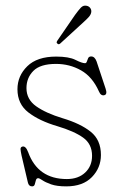

<svg xmlns="http://www.w3.org/2000/svg" viewBox="-20 -654 428 682"><path d="M217.5 -18Q258 -18 282.5 -41Q307 -64 307 -100.5Q307 -142.5 275.2 -165.2Q243.5 -188 183 -206Q120 -224.5 81 -254.5Q42 -284.5 42 -337Q42 -384.5 77 -418.8Q112 -453 179.5 -453Q225 -453 248.2 -441.2Q271.5 -429.5 282 -429.5Q286.5 -429.5 288.5 -435.5Q290.5 -441.5 293.2 -447.5Q296 -453.5 304 -453.5Q316.5 -453.5 323 -436L355 -339.5Q362 -319 351 -316Q338.5 -312.5 331.5 -329Q308.5 -381 268 -404Q227.5 -427 179 -427Q123 -427 98.5 -402.2Q74 -377.5 74 -341Q74 -301 108.5 -276.5Q143 -252 202.5 -234Q266 -215 302.2 -186Q338.5 -157 338.5 -103.5Q338.5 -58 306.5 -25Q274.5 8 215.5 8Q182 8 161.5 0.8Q141 -6.5 130.5 -13.8Q120 -21 115.5 -21Q109.5 -21 107.5 -13.8Q105.5 -6.5 103.5 0.8Q101.5 8 94 8Q82 8 79 -6L56.5 -102Q53.5 -116 53 -123.5Q52.5 -131 58.5 -133Q71 -137.5 80 -113.5Q114.5 -18 217.5 -18ZM246.5 -601Q258.5 -617.5 267.2 -626.8Q276 -636 287.5 -633.5Q296 -632 300.8 -625.2Q305.5 -618.5 304 -610Q302.5 -601.5 295 -593.2Q287.5 -585 277.5 -576L194 -499.5Q188.5 -494.5 184 -499Q180.5 -501.5 181.5 -505Q182.5 -508.5 185 -511.5Z"/></svg>

Font: Fraunces 72pt S100 Thin
Style: Regular
Weight: 100
Version: Version 1.000; ttfautohint (v1.8.3)